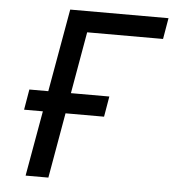

<svg xmlns="http://www.w3.org/2000/svg" viewBox="-51 -747 718 794"><g transform="rotate(5 308.0 -350.0)"><path d="M54.5 -271 69 -356H401L386.5 -271ZM84.5 0 208.5 -700H616.5L601.5 -612.5H286.5L179 0Z"/></g></svg>

Font: Overpass Medium
Style: Italic
Weight: 500
Italic angle: -10°
Designer: Delve Withrington, Dave Bailey, Thomas Jockin
Foundry: Delve Fonts LLC
Version: Version 4.000